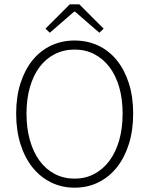

<svg xmlns="http://www.w3.org/2000/svg" viewBox="-20 -859 692 891"><path d="M326 12Q267 12 217 -12.5Q167 -37 131 -82Q95 -127 75 -190.5Q55 -254 55 -332Q55 -410 75 -472.5Q95 -535 131 -579.5Q167 -624 217 -647.5Q267 -671 326 -671Q386 -671 436 -647.5Q486 -624 522 -579.5Q558 -535 578 -472.5Q598 -410 598 -332Q598 -254 578 -190.5Q558 -127 522 -82Q486 -37 436 -12.5Q386 12 326 12ZM326 -30Q376 -30 417 -51.5Q458 -73 487.5 -112.5Q517 -152 533 -207.5Q549 -263 549 -332Q549 -400 533 -455Q517 -510 487.5 -548.5Q458 -587 417 -608Q376 -629 326 -629Q276 -629 234.5 -608Q193 -587 164 -548.5Q135 -510 119 -455Q103 -400 103 -332Q103 -263 119 -207.5Q135 -152 164 -112.5Q193 -73 234.5 -51.5Q276 -30 326 -30ZM191 -726 304 -839H348L461 -726L441 -707L328 -805H324L211 -707Z"/></svg>

Font: hySource Sans Pro Light
Style: Regular
Weight: 300
Designer: Paul D. Hunt
Foundry: Adobe Systems Incorporated
Version: Version 2.021;PS 2.000;hotconv 1.0.86;makeotf.lib2.5.63406